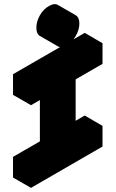

<svg xmlns="http://www.w3.org/2000/svg" viewBox="-20 -859 560 929"><path d="M260 -125V-425L130 -350V-450L476 -650V-550L346 -475V-175L476 -250V-150L130 50V-50ZM303 -640Q277 -625 259.5 -635Q242 -645 242 -675Q242 -705 259.5 -735Q277 -765 303 -780Q329 -795 346.5 -785Q364 -775 364 -745Q364 -715 346.5 -685Q329 -655 303 -640ZM260 -125 130 -50 43 -100 173 -175ZM130 -50V50L43 0V-100ZM476 -250 346 -175 260 -225 390 -300ZM260 -425V-125L173 -175V-475ZM476 -650 130 -450 43 -500 390 -700ZM130 -450V-350L43 -400V-500ZM347 -785Q329 -795 303 -780Q277 -765 259.5 -735Q242 -705 242 -675Q242 -645 260 -635L173 -685Q156 -695 156 -725Q156 -755 173 -785Q190 -815 217 -830Q243 -845 260 -835Z"/></svg>

Font: Nabla
Style: Regular
Weight: 400
Designer: Arthur Reinders Folmer
Foundry: Typearture
Version: Version 1.002